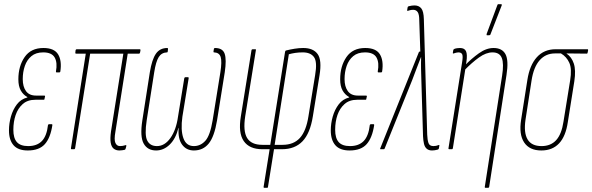

<svg xmlns="http://www.w3.org/2000/svg" viewBox="-20 -715 2838 920"><path d="M113 6Q67 6 45 -19Q23 -44 23 -90Q23 -124 32.5 -157Q42 -190 61 -215Q80 -240 111 -248V-250Q91 -261 79.5 -281.5Q68 -302 68 -335Q68 -398 98 -441.5Q128 -485 188 -485Q240 -485 258.5 -454.5Q277 -424 269 -372Q268 -368 264 -368H251Q248 -368 248 -372Q256 -415 242 -439.5Q228 -464 187 -464Q152 -464 130.5 -446Q109 -428 99 -399Q89 -370 89 -336Q89 -300 104.5 -278.5Q120 -257 153 -257H192Q196 -257 196 -254L193 -240Q193 -237 190 -237H150Q112 -237 89 -216.5Q66 -196 55 -164Q44 -132 44 -93Q44 -53 61 -34Q78 -15 115 -15Q157 -15 180.5 -39Q204 -63 210 -116Q212 -120 215 -120H228Q231 -120 231 -116Q222 -55 195 -24.5Q168 6 113 6Z M552 6Q536 6 525 -2.5Q514 -11 510.5 -31Q507 -51 512 -86L571 -458H412L340 -5Q339 0 335 0H323Q319 0 320 -5L391 -458H345Q340 -458 341 -463L342 -473Q343 -479 348 -479H650Q654 -479 653 -473L651 -463Q650 -458 646 -458H592L533 -84Q526 -45 533 -30Q540 -15 555 -15Q562 -15 567.5 -16Q573 -17 580 -19Q587 -22 585 -14L582 -3Q581 2 577 3Q571 4 565 5Q559 6 552 6Z M728 6Q687 6 668.5 -27Q650 -60 662 -138L698 -369Q708 -430 727 -457.5Q746 -485 782 -485Q785 -485 785 -480L784 -470Q784 -464 780 -464Q754 -463 740.5 -441.5Q727 -420 719 -369L683 -139Q672 -68 685.5 -41.5Q699 -15 732 -15Q769 -15 796.5 -53.5Q824 -92 833 -156L863 -340Q864 -345 868 -345H880Q885 -345 884 -340L854 -156Q845 -92 858.5 -53.5Q872 -15 909 -15Q941 -15 964 -40.5Q987 -66 999 -139L1036 -369Q1044 -420 1037.5 -441.5Q1031 -463 1006 -464Q1002 -464 1003 -469L1005 -481Q1006 -485 1010 -485Q1047 -485 1056.5 -457.5Q1066 -430 1057 -369L1020 -138Q1007 -60 980 -27Q953 6 909 6Q873 6 852.5 -22Q832 -50 836 -102H835Q822 -50 793 -22Q764 6 728 6Z M1246 185Q1243 185 1243 181L1272 0H1237Q1175 0 1148 -39Q1121 -78 1134 -157L1185 -474Q1186 -479 1190 -479H1203Q1208 -479 1206 -474L1155 -158Q1144 -87 1164 -54Q1184 -21 1237 -21H1275L1346 -467Q1347 -472 1350 -473Q1370 -478 1391.5 -481.5Q1413 -485 1433 -485Q1481 -485 1502 -456Q1523 -427 1511 -354L1479 -157Q1466 -76 1429.5 -38Q1393 0 1331 0H1293L1264 181Q1264 185 1260 185ZM1296 -21H1334Q1387 -21 1417 -54Q1447 -87 1458 -158L1490 -355Q1501 -419 1484.5 -441.5Q1468 -464 1431 -464Q1411 -464 1394.5 -461.5Q1378 -459 1364 -455Z M1655 6Q1609 6 1587 -19Q1565 -44 1565 -90Q1565 -124 1574.5 -157Q1584 -190 1603 -215Q1622 -240 1653 -248V-250Q1633 -261 1621.5 -281.5Q1610 -302 1610 -335Q1610 -398 1640 -441.5Q1670 -485 1730 -485Q1782 -485 1800.5 -454.5Q1819 -424 1811 -372Q1810 -368 1806 -368H1793Q1790 -368 1790 -372Q1798 -415 1784 -439.5Q1770 -464 1729 -464Q1694 -464 1672.5 -446Q1651 -428 1641 -399Q1631 -370 1631 -336Q1631 -300 1646.5 -278.5Q1662 -257 1695 -257H1734Q1738 -257 1738 -254L1735 -240Q1735 -237 1732 -237H1692Q1654 -237 1631 -216.5Q1608 -196 1597 -164Q1586 -132 1586 -93Q1586 -53 1603 -34Q1620 -15 1657 -15Q1699 -15 1722.5 -39Q1746 -63 1752 -116Q1754 -120 1757 -120H1770Q1773 -120 1773 -116Q1764 -55 1737 -24.5Q1710 6 1655 6Z M2050 6Q2034 6 2024.5 -2.5Q2015 -11 2011.5 -26.5Q2008 -42 2007 -62L1999 -332Q1998 -360 1997.5 -387Q1997 -414 1998 -441H1997Q1986 -414 1976 -386.5Q1966 -359 1955 -331L1823 -3Q1822 0 1819 0H1804Q1800 0 1802 -4L1987 -465Q1988 -468 1992 -468H1994L1989 -617Q1989 -646 1981.5 -657Q1974 -668 1960 -668Q1953 -668 1946 -666.5Q1939 -665 1934 -663Q1930 -662 1931 -666L1933 -679Q1934 -684 1938 -685Q1954 -689 1966 -689Q1987 -689 1998.5 -675Q2010 -661 2011 -623L2027 -70Q2028 -45 2033 -30Q2038 -15 2057 -15Q2070 -15 2082 -20Q2084 -21 2085 -20Q2086 -19 2085 -16L2083 -4Q2082 1 2077 2Q2068 4 2063 5Q2058 6 2050 6Z M2307 185Q2302 185 2303 180L2386 -353Q2395 -410 2384.5 -437Q2374 -464 2340 -464Q2309 -464 2275 -439.5Q2241 -415 2205 -378L2208 -402Q2239 -434 2274.5 -459.5Q2310 -485 2345 -485Q2386 -485 2402 -455.5Q2418 -426 2407 -356L2324 180Q2323 185 2318 185ZM2133 0Q2128 0 2129 -5L2194 -415Q2199 -444 2195 -454Q2191 -464 2176 -464Q2171 -464 2165.5 -462.5Q2160 -461 2154 -459Q2149 -457 2150 -463L2152 -475Q2153 -478 2154.5 -479Q2156 -480 2158 -481Q2163 -483 2170.5 -484Q2178 -485 2184 -485Q2206 -485 2213 -469.5Q2220 -454 2215 -420L2211 -394L2210 -386L2150 -5Q2149 0 2146 0ZM2314 -546Q2312 -546 2311.5 -547.5Q2311 -549 2312 -553L2363 -690Q2364 -693 2365 -694Q2366 -695 2369 -695H2381Q2383 -695 2384 -693.5Q2385 -692 2384 -689L2330 -550Q2329 -546 2323 -546Z M2574 6Q2517 6 2491.5 -32.5Q2466 -71 2477 -141L2507 -332Q2518 -403 2552.5 -441Q2587 -479 2642 -479H2795Q2799 -479 2798 -474L2796 -464Q2795 -458 2792 -458L2695 -459V-458Q2719 -442 2729.5 -410.5Q2740 -379 2732 -326L2701 -131Q2691 -62 2659 -28Q2627 6 2574 6ZM2575 -15Q2619 -15 2645 -43.5Q2671 -72 2680 -132L2712 -330Q2721 -385 2708 -414Q2695 -443 2668 -459H2639Q2595 -459 2566 -426.5Q2537 -394 2527 -329L2498 -141Q2489 -79 2508 -47Q2527 -15 2575 -15Z"/></svg>

Font: Sofia Sans Extra Condensed Thin
Style: Italic
Weight: 250
Italic angle: -9°
Version: Version 4.100